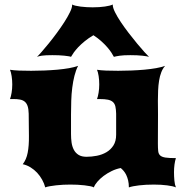

<svg xmlns="http://www.w3.org/2000/svg" viewBox="-20 -813 791 833"><path d="M78.6 -100.6Q94.2 -120.1 100.1 -150.4Q106 -180.7 105.5 -223.1L104.5 -319.8Q104 -340.8 99.6 -353.3Q95.2 -365.7 86.9 -372.3Q78.6 -378.9 66.4 -381.1Q54.2 -383.3 38.6 -383.3H23.4Q27.3 -393.1 30.3 -410.4Q33.2 -427.7 33.2 -446.8Q33.2 -465.3 30.5 -482.7Q27.8 -500 23.4 -510.3Q38.6 -507.8 62.5 -506.8Q86.4 -505.9 115.2 -505.9Q142.6 -505.9 172.1 -507.1Q201.7 -508.3 229 -510.7Q256.3 -513.2 279.8 -517.3Q303.2 -521.5 318.8 -527.3Q309.1 -508.3 303 -484.1Q296.9 -460 293.5 -432.6Q290 -405.3 289.1 -375.7Q288.1 -346.2 288.1 -316.4V-231.4Q288.1 -212.4 290.5 -194.8Q293 -177.2 300.3 -163.3Q307.6 -149.4 320.8 -141.1Q334 -132.8 355.5 -132.8Q377.4 -132.8 400.1 -137.2Q422.9 -141.6 441.7 -152.6Q460.4 -163.6 472.2 -182.1Q483.9 -200.7 483.9 -228.5V-319.8Q483.4 -338.4 480.7 -350.6Q478 -362.8 470.2 -370.1Q462.4 -377.4 448.5 -380.4Q434.6 -383.3 411.1 -383.3H400.9Q404.8 -393.1 407.7 -410.4Q410.6 -427.7 410.6 -446.8Q410.6 -465.3 408 -482.7Q405.3 -500 400.9 -510.3Q416 -507.8 439.9 -506.8Q463.9 -505.9 492.7 -505.9Q520 -505.9 549.6 -507.1Q579.1 -508.3 606.4 -510.7Q633.8 -513.2 657.2 -517.3Q680.7 -521.5 696.3 -527.3Q686 -515.6 679.7 -499.3Q673.3 -482.9 670.2 -463.1Q667 -443.4 666 -420.9Q665 -398.4 665 -375.5Q665 -360.4 665.3 -345.5Q665.5 -330.6 665.5 -316.4L665 -190.4Q665 -170.4 666.3 -158Q667.5 -145.5 674.8 -138.7Q682.1 -131.8 698 -129.4Q713.9 -127 743.2 -127Q739.3 -115.7 737.1 -99.4Q734.9 -83 734.9 -66.4Q734.9 -47.9 736.6 -29.5Q738.3 -11.2 743.2 0Q731.4 -5.4 705.1 -8.8Q678.7 -12.2 647.5 -12.2Q612.3 -12.2 583.5 -8.8Q554.7 -5.4 539.1 0Q539.1 -17.1 535.9 -30.3Q532.7 -43.5 527.8 -53.7Q522.9 -64 516.6 -71.3Q510.3 -78.6 503.9 -84Q483.4 -80.1 464.4 -70.8Q445.3 -61.5 429.4 -49.6Q413.6 -37.6 402.3 -24.4Q391.1 -11.2 386.7 0Q382.8 -2.9 371.8 -5.1Q360.8 -7.3 346.4 -9Q332 -10.7 315.9 -11.5Q299.8 -12.2 285.2 -12.2Q270.5 -12.2 254.6 -11.5Q238.8 -10.7 223.6 -9Q208.5 -7.3 196 -5.1Q183.6 -2.9 176.3 0Q171.9 -17.1 162.8 -33.4Q153.8 -49.8 141.1 -63.5Q128.4 -77.1 112.5 -86.9Q96.7 -96.7 78.6 -100.6ZM140.6 -566.4Q147 -572.3 160.6 -587.9Q174.3 -603.5 191.4 -624.5Q208.5 -645.5 226.3 -669.7Q244.1 -693.8 259 -717Q273.9 -740.2 283.4 -759.8Q293 -779.3 293 -791.5V-793.5Q297.9 -790.5 307.4 -788.3Q316.9 -786.1 329.3 -784.4Q341.8 -782.7 355.5 -782Q369.1 -781.2 381.8 -781.2Q411.6 -781.2 435.3 -784.7Q459 -788.1 469.2 -793.5V-791.5Q469.2 -779.8 479 -760Q488.8 -740.2 504.2 -717.3Q519.5 -694.3 538.3 -669.9Q557.1 -645.5 574.5 -624.5Q591.8 -603.5 606 -587.9Q620.1 -572.3 626.5 -566.4Q619.6 -568.8 597.9 -571.3Q576.2 -573.7 545.4 -573.7Q516.1 -573.7 499.5 -571.3Q482.9 -568.8 474.1 -566.4Q470.2 -574.2 463.1 -585Q456.1 -595.7 445.3 -608.2Q434.6 -620.6 419.7 -634Q404.8 -647.5 385.3 -660.2Q363.8 -647.5 347.4 -634Q331.1 -620.6 319.3 -608.2Q307.6 -595.7 300 -585Q292.5 -574.2 288.1 -566.4Q284.7 -567.9 276.9 -569.1Q269 -570.3 258.3 -571.5Q247.6 -572.8 234.4 -573.2Q221.2 -573.7 207 -573.7Q176.8 -573.7 162.1 -571.5Q147.5 -569.3 140.6 -566.4Z"/></svg>

Font: Arbutus
Style: Regular
Weight: 400
Designer: Karolina Lach
Foundry: Sorkin Type Co.
Version: Version 1.002